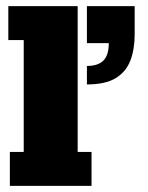

<svg xmlns="http://www.w3.org/2000/svg" viewBox="-20 -603 479 623"><path d="M12 0V-110H57V-473H7V-583H232V-110H277V0ZM262 -329V-389Q298 -389 315.5 -406.5Q333 -424 333 -463H262V-583H417V-492Q417 -443 403 -406.5Q389 -370 355.5 -349.5Q322 -329 262 -329Z"/></svg>

Font: Rokkitt SemiBold Black
Style: Regular
Weight: 900
Version: Version 3.103